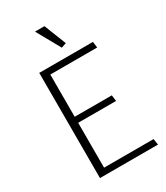

<svg xmlns="http://www.w3.org/2000/svg" viewBox="-217 -983 929 1075"><g transform="rotate(-30 247.5 -446.0)"><path d="M475 0 469 -39H149V-329H394L389 -368H149V-641H452L447 -680H100V0ZM280 -739 312 -750 256 -892H195Z"/></g></svg>

Font: Catamaran Thin Thin
Style: Regular
Weight: 250
Version: Version 2.000